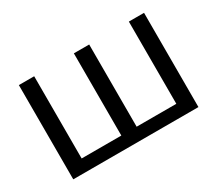

<svg xmlns="http://www.w3.org/2000/svg" viewBox="-120 -910 1314 1161"><g transform="rotate(-30 537.0 -329.0)"><path d="M974 -658V0H100V-658H207V-84H484V-658H591V-84H868V-658Z"/></g></svg>

Font: Ysabeau SC Semibold
Style: Regular
Weight: 600
Designer: Christian Thalmann (Catharsis Fonts)
Version: Version 0.003